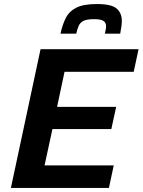

<svg xmlns="http://www.w3.org/2000/svg" viewBox="-20 -932 707 952"><path d="M34 0 181 -688H667L643 -576H300L263 -402H556L532 -292H240L201 -112H544L520 0ZM280 -765Q289 -808 305.5 -841.5Q322 -875 357.5 -893.5Q393 -912 460 -912Q533 -912 558.5 -889.5Q584 -867 584 -829Q584 -814 581.5 -798Q579 -782 576 -765H500Q502 -775 504 -784.5Q506 -794 506 -802Q506 -819 493.5 -828Q481 -837 446 -837Q411 -837 394 -828.5Q377 -820 370 -803.5Q363 -787 358 -765Z"/></svg>

Font: Saira SemiBold
Style: Italic
Weight: 600
Italic angle: -12°
Designer: Hector Gatti with collaboration of the Omnibus-Type team
Foundry: Omnibus-Type
Version: Version 1.100; ttfautohint (v1.8.3)